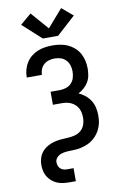

<svg xmlns="http://www.w3.org/2000/svg" viewBox="-123 -1054 846 1335"><g transform="rotate(-10 300.0 -386.5)"><path d="M246 -802 114 -922 192 -988 300 -864 408 -988 486 -922 354 -802ZM252 215Q231 215 209 212Q187 209 167.5 200.5Q148 192 131 177.5Q114 163 103 144.5Q92 126 87.5 104.5Q83 83 83 61Q83 37 91 12.5Q99 -12 115 -30.5Q131 -49 153 -61.5Q175 -74 199 -80.5Q223 -87 248 -89Q273 -91 297.5 -92Q322 -93 347 -99.5Q372 -106 390.5 -122Q409 -138 417.5 -162Q426 -186 426 -211Q426 -228 423 -244.5Q420 -261 412.5 -276Q405 -291 392.5 -303Q380 -315 365 -322.5Q350 -330 333.5 -333Q317 -336 300 -336H235V-428H300Q322 -428 344 -435Q366 -442 381.5 -458Q397 -474 403.5 -496Q410 -518 410 -541Q410 -563 403.5 -584Q397 -605 382 -621Q367 -637 346 -644Q325 -651 303 -651Q282 -651 262.5 -645.5Q243 -640 227.5 -627Q212 -614 204 -594.5Q196 -575 196 -555Q196 -555 196 -554.5Q196 -554 196 -554H89Q89 -555 89 -555.5Q89 -556 89 -557Q89 -583 96 -609Q103 -635 117.5 -658Q132 -681 153 -698Q174 -715 198.5 -725Q223 -735 249.5 -739Q276 -743 303 -743Q330 -743 358 -738.5Q386 -734 411 -722.5Q436 -711 457 -692.5Q478 -674 491.5 -649.5Q505 -625 511 -597.5Q517 -570 517 -543Q517 -518 512.5 -493.5Q508 -469 495.5 -448Q483 -427 464.5 -410.5Q446 -394 424 -383Q449 -372 470.5 -354.5Q492 -337 506.5 -314Q521 -291 527 -263.5Q533 -236 533 -209Q533 -193 531.5 -177.5Q530 -162 526 -147Q522 -132 516 -118Q510 -104 501.5 -91Q493 -78 482.5 -66.5Q472 -55 460 -45.5Q448 -36 434 -28.5Q420 -21 405.5 -16Q391 -11 376 -7.5Q361 -4 345.5 -2.5Q330 -1 314.5 -0.5Q299 0 283.5 0.5Q268 1 252.5 4Q237 7 223.5 13.5Q210 20 200 33Q190 46 190 61Q190 74 194 86Q198 98 206.5 106.5Q215 115 227.5 119Q240 123 252 123H300V215Z"/></g></svg>

Font: Iosevka Custom SmBdEx
Style: Regular
Weight: 600
Width: 7
Monospace: yes
Designer: Belleve Invis
Foundry: Belleve Invis
Version: Version 11.2.4; ttfautohint (v1.8.4)